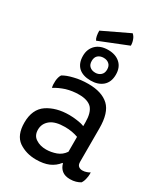

<svg xmlns="http://www.w3.org/2000/svg" viewBox="-216 -975 954 1091"><g transform="rotate(30 260.5 -429.0)"><path d="M348.6 -39.1Q355.5 -11.7 375 3.9Q394.5 19.5 427.7 19.5Q448.2 19.5 464.8 14.6Q481.4 9.8 494.1 2Q503.9 -11.7 507.8 -32.2Q511.7 -47.9 511.7 -63.5Q511.7 -68.4 510.7 -73.2Q503.9 -67.4 491.2 -63.5Q478.5 -58.6 463.9 -58.6Q449.2 -58.6 439.5 -66.4Q428.7 -74.2 428.7 -95.7Q428.7 -168.9 428.7 -314.5Q428.7 -417 383.8 -459Q337.9 -502 249 -502Q199.2 -502 157.2 -491.2Q115.2 -481.4 89.8 -465.8Q79.1 -449.2 77.1 -422.9Q75.2 -397.5 80.1 -378.9Q111.3 -398.4 150.4 -411.1Q190.4 -422.9 233.4 -422.9Q291 -422.9 317.4 -395.5Q342.8 -367.2 342.8 -304.7Q342.8 -295.9 342.8 -279.3Q321.3 -288.1 294.9 -291Q267.6 -294.9 243.2 -294.9Q158.2 -294.9 100.6 -256.8Q43 -217.8 43 -129.9Q43 -47.9 90.8 -13.7Q139.6 19.5 204.1 19.5Q253.9 19.5 288.1 4.9Q323.2 -10.7 344.7 -39.1Q346.7 -39.1 348.6 -39.1ZM342.8 -111.3Q323.2 -82 291 -70.3Q257.8 -58.6 225.6 -58.6Q185.5 -58.6 158.2 -77.1Q129.9 -94.7 129.9 -133.8Q129.9 -173.8 162.1 -199.2Q193.4 -223.6 255.9 -223.6Q281.2 -223.6 302.7 -219.7Q324.2 -215.8 342.8 -209Q342.8 -176.8 342.8 -111.3ZM250 -725.6Q200.2 -725.6 170.9 -698.2Q141.6 -669.9 141.6 -625Q141.6 -576.2 169.9 -549.8Q198.2 -524.4 249 -524.4Q296.9 -524.4 327.1 -549.8Q357.4 -576.2 357.4 -625Q357.4 -672.9 328.1 -699.2Q298.8 -725.6 250 -725.6ZM250 -673.8Q272.5 -673.8 286.1 -661.1Q299.8 -649.4 299.8 -625Q299.8 -601.6 285.2 -588.9Q270.5 -576.2 250 -576.2Q226.6 -576.2 212.9 -588.9Q199.2 -600.6 199.2 -625Q199.2 -648.4 212.9 -661.1Q227.5 -673.8 250 -673.8ZM322.3 -877Q279.3 -856.4 150.4 -794.9Q150.4 -777.3 153.3 -761.7Q156.2 -746.1 163.1 -736.3Q224.6 -760.7 348.6 -810.5Q348.6 -830.1 341.8 -847.7Q335.9 -865.2 322.3 -877Z"/></g></svg>

Font: cl
Style: Regular
Weight: 400
Designer: Mitja Miklavcic
Version: Version 1.0